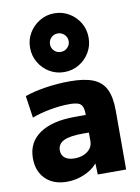

<svg xmlns="http://www.w3.org/2000/svg" viewBox="-99 -977 766 1053"><g transform="rotate(-10 284.0 -451.0)"><path d="M188 10Q113 10 69 -33Q25 -76 25 -149Q25 -237 94.5 -285Q164 -333 291 -333H352Q352 -363 345.5 -379Q339 -395 322 -401Q305 -407 274 -407Q225 -407 168.5 -397Q112 -387 64 -369L46 -492Q98 -510 164.5 -520Q231 -530 297 -530Q379 -530 427 -510.5Q475 -491 496.5 -447Q518 -403 518 -329V0H360L358 -60H356Q328 -28 282.5 -9Q237 10 188 10ZM251 -109Q280 -109 303 -119Q326 -129 339 -146.5Q352 -164 352 -186V-235H316Q246 -235 212 -218.5Q178 -202 178 -166Q178 -139 197 -124Q216 -109 251 -109ZM278 -585Q233 -585 196 -607Q159 -629 137 -666.5Q115 -704 115 -748Q115 -794 137 -830.5Q159 -867 196 -889.5Q233 -912 278 -912Q323 -912 360 -890Q397 -868 419 -831Q441 -794 441 -748Q441 -703 419 -666Q397 -629 360 -607Q323 -585 278 -585ZM278 -697Q299 -697 314.5 -712Q330 -727 330 -748Q330 -770 314.5 -785Q299 -800 278 -800Q256 -800 241 -785Q226 -770 226 -748Q226 -727 241 -712Q256 -697 278 -697Z"/></g></svg>

Font: M PLUS 1 Thin ExtraBold
Style: Regular
Weight: 800
Version: Version 1.001